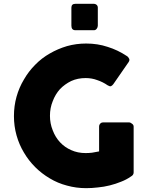

<svg xmlns="http://www.w3.org/2000/svg" viewBox="-20 -984 791 1015"><path d="M548.8 -533.2Q523.4 -550.8 494.1 -560.5Q465.8 -571.3 432.6 -571.3Q390.6 -571.3 356.4 -555.7Q322.3 -539.1 296.9 -512.7Q272.5 -485.4 258.8 -449.2Q244.1 -413.1 244.1 -372.1Q244.1 -331.1 258.8 -294.9Q272.5 -258.8 296.9 -232.4Q322.3 -205.1 356.4 -190.4Q390.6 -174.8 432.6 -174.8Q450.2 -174.8 466.8 -176.8Q484.4 -179.7 503.9 -183.6Q503.9 -227.5 503.9 -314.5Q503.9 -324.2 509.8 -330.1Q514.6 -336.9 526.4 -336.9Q571.3 -336.9 662.1 -336.9Q669.9 -336.9 677.7 -330.1Q686.5 -324.2 686.5 -314.5Q686.5 -233.4 686.5 -72.3Q686.5 -58.6 671.9 -50.8Q648.4 -34.2 620.1 -23.4Q591.8 -11.7 560.5 -3.9Q529.3 3.9 498 6.8Q465.8 10.7 435.5 10.7Q382.8 10.7 334 -2.9Q285.2 -15.6 243.2 -41Q200.2 -66.4 166 -100.6Q130.9 -135.7 106.4 -177.7Q81.1 -219.7 67.4 -268.6Q53.7 -317.4 53.7 -370.1Q53.7 -423.8 67.4 -472.7Q81.1 -521.5 106.4 -563.5Q130.9 -606.4 166 -641.6Q200.2 -676.8 243.2 -701.2Q285.2 -725.6 334 -740.2Q382.8 -753.9 435.5 -753.9Q496.1 -753.9 548.8 -736.3Q602.5 -719.7 649.4 -688.5Q658.2 -683.6 662.1 -674.8Q667 -667 660.2 -656.2Q633.8 -617.2 579.1 -539.1Q573.2 -531.2 566.4 -528.3Q559.6 -526.4 548.8 -533.2ZM357.4 -943.4Q357.4 -963.9 378.9 -963.9Q411.1 -963.9 476.6 -963.9Q483.4 -963.9 490.2 -959Q497.1 -953.1 497.1 -943.4Q497.1 -911.1 497.1 -848.6Q497.1 -839.8 491.2 -832Q485.4 -824.2 476.6 -824.2Q443.4 -824.2 378.9 -824.2Q357.4 -824.2 357.4 -848.6Q357.4 -879.9 357.4 -943.4Z"/></svg>

Font: Cocogoose
Style: Regular
Weight: 400
Designer: Cosimo Lorenzo Pancini
Version: Version 1.000